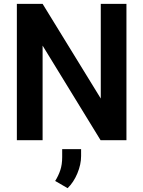

<svg xmlns="http://www.w3.org/2000/svg" viewBox="-20 -731 748 1001"><path d="M639.2 -710.9V0H504.4L202.1 -493.2V0H67.9V-710.9H202.1L505.4 -217.3V-710.9ZM402.8 46.4V82.5Q402.8 126.5 383.3 173.1Q363.8 219.7 332.5 250L267.6 212.4Q284.7 185.5 294.4 156.2Q304.2 127 304.2 87.9V46.4Z"/></svg>

Font: Vazirmatn RD SemiBold
Style: Regular
Weight: 600
Designer: Saber Rastikerdar
Foundry: Saber Rastikerdar
Version: Version 32.102